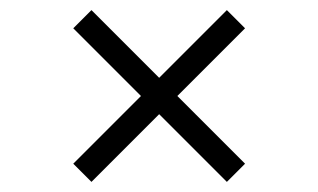

<svg xmlns="http://www.w3.org/2000/svg" viewBox="-20 -540 630 380"><path d="M161 -520 465 -216 429 -180 125 -484ZM429 -520 465 -484 161 -180 125 -216Z"/></svg>

Font: Pathway Extreme 8pt Thin
Style: Regular
Weight: 100
Version: Version 1.001;gftools[0.9.26]